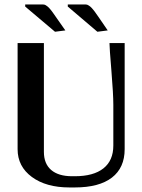

<svg xmlns="http://www.w3.org/2000/svg" viewBox="-20 -824 631 852"><path d="M280.8 -794.9V-804.2H359.9Q363.3 -804.2 366.7 -803.2Q370.1 -802.2 373.8 -799.6Q377.4 -796.9 380.4 -794.9Q383.3 -793 387.5 -788.1Q391.6 -783.2 394 -780.5Q396.5 -777.8 400.9 -771.7Q405.3 -765.6 407.2 -762.7Q409.2 -759.8 414.3 -752.7Q419.4 -745.6 420.9 -743.2L458 -689L412.1 -683.1ZM91.8 -794.9V-804.2H170.9Q174.3 -804.2 177.7 -803.2Q181.2 -802.2 184.8 -799.6Q188.5 -796.9 191.4 -794.9Q194.3 -793 198.5 -788.1Q202.6 -783.2 205.1 -780.5Q207.5 -777.8 211.9 -771.7Q216.3 -765.6 218.3 -762.7Q220.2 -759.8 225.3 -752.7Q230.5 -745.6 231.9 -743.2L270 -689L224.1 -683.1ZM58.1 -632.8H174.8V-149.9Q174.8 -97.7 207 -69.8Q239.3 -42 299.8 -42H312Q395 -42 439 -76.9Q482.9 -111.8 482.9 -178.2V-358.9Q482.9 -405.8 474.4 -509.5Q465.8 -613.3 465.8 -632.8H533.2V-162.1Q533.2 -79.6 476.6 -35.9Q419.9 7.8 312 7.8H288.1Q184.6 7.8 121.3 -38.8Q58.1 -85.4 58.1 -162.1Z"/></svg>

Font: Resagokr
Style: Bold
Weight: 600
Designer: gluk
Foundry: gluk
Version: Version 0.95